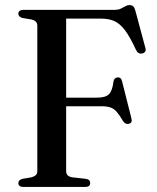

<svg xmlns="http://www.w3.org/2000/svg" viewBox="-20 -739 621 759"><path d="M431 -700Q447.5 -700 457.5 -704.8Q467.5 -709.5 475.5 -714.2Q483.5 -719 491.5 -719Q501.5 -719 506.8 -713.8Q512 -708.5 515.5 -695.5L555 -548.5Q557.5 -540 553.5 -534.5Q549.5 -529 542 -527.5Q534.5 -526 528.5 -529Q522.5 -532 518 -541Q494 -593 473.8 -619.8Q453.5 -646.5 431.2 -656Q409 -665.5 378.5 -665.5H241.5V-62.5Q241.5 -52.5 247.5 -46.2Q253.5 -40 266 -38L319.5 -32Q328.5 -30.5 332.5 -26.5Q336.5 -22.5 336.5 -15Q336.5 -8.5 331.8 -4.2Q327 0 316.5 0H73Q62.5 0 57.5 -4.2Q52.5 -8.5 52.5 -15Q52.5 -27.5 68.5 -32L104 -38Q115.5 -41 121.5 -46.8Q127.5 -52.5 127.5 -62.5V-637.5Q127.5 -647.5 121.5 -653.5Q115.5 -659.5 104 -662L68.5 -668Q52.5 -672.5 52.5 -685Q52.5 -692 57.5 -696Q62.5 -700 73 -700ZM194.5 -353H363.5Q396.5 -353 410.2 -366Q424 -379 428.5 -416Q430 -424.5 433.8 -428.2Q437.5 -432 444 -433Q458.5 -434.5 462.5 -418L499.5 -271Q502 -262 499.5 -257Q497 -252 490 -249.5Q483.5 -248 477.5 -250.5Q471.5 -253 466.5 -260Q453 -283.5 441.8 -296.5Q430.5 -309.5 416.5 -314.2Q402.5 -319 381 -319H194.5Z"/></svg>

Font: Fraunces 48pt
Style: Regular
Weight: 400
Version: Version 1.000;[b76b70a41]